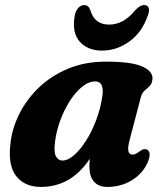

<svg xmlns="http://www.w3.org/2000/svg" viewBox="-20 -724 646 757"><path d="M491 -172Q483 -141.5 486.2 -128Q489.5 -114.5 502 -114.5Q509.5 -114.5 515.8 -117.8Q522 -121 531.5 -128Q548 -140.5 560 -134Q579 -123.5 562 -83Q542.5 -39.5 499.8 -13.2Q457 13 403.5 13Q368.5 13 350.5 -8Q332.5 -29 332.5 -66Q332.5 -82.5 334 -98Q260.5 13 141 13Q78.5 13 44.8 -28.5Q11 -70 21 -156.5Q27 -216.5 55.8 -274.2Q84.5 -332 133.2 -378.8Q182 -425.5 248.5 -453.2Q315 -481 397.5 -481Q499 -481 541.8 -461.5Q584.5 -442 581 -410.5Q578.5 -392.5 569.2 -383.8Q560 -375 550 -366.5Q540 -358 535.5 -341.5ZM197 -165Q191.5 -123.5 200.8 -107.2Q210 -91 226.5 -91Q247.5 -91 271.8 -112Q296 -133 319 -169Q342 -205 359.2 -250.5Q376.5 -296 383.5 -344.5Q392 -403 355.5 -403Q329.5 -403 303.5 -381.8Q277.5 -360.5 255.2 -325.8Q233 -291 217.5 -249Q202 -207 197 -165ZM410 -627Q467 -627 512.5 -683Q531.5 -704 548 -704Q562 -704 566 -693Q570 -682 563.5 -664.5Q540.5 -596.5 490.2 -560.5Q440 -524.5 382.5 -524.5Q325 -524.5 293.8 -560.5Q262.5 -596.5 275 -664.5Q278.5 -682 288.8 -693Q299 -704 312.5 -704Q329.5 -704 336.5 -683Q353 -627 410 -627Z"/></svg>

Font: Fraunces 9pt Soft
Style: Bold Italic
Weight: 700
Italic angle: -16°
Version: Version 1.000;[b76b70a41]